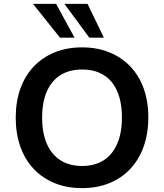

<svg xmlns="http://www.w3.org/2000/svg" viewBox="-20 -959 845 989"><path d="M403 10Q325 10 262 -15.5Q199 -41 154 -88.5Q109 -136 85 -203Q61 -270 61 -353Q61 -436 85 -502.5Q109 -569 154 -616.5Q199 -664 262 -689.5Q325 -715 403 -715Q480 -715 543 -689.5Q606 -664 651 -617Q696 -570 720 -503.5Q744 -437 744 -354Q744 -271 720 -204Q696 -137 651 -89Q606 -41 543 -15.5Q480 10 403 10ZM403 -104Q468 -104 513.5 -133Q559 -162 583.5 -218Q608 -274 608 -353Q608 -433 584 -488.5Q560 -544 514 -572.5Q468 -601 403 -601Q338 -601 292 -572.5Q246 -544 221.5 -488.5Q197 -433 197 -353Q197 -274 221.5 -218Q246 -162 292 -133Q338 -104 403 -104ZM440 -765 312 -939H431L515 -765ZM289 -765 150 -939H269L364 -765Z"/></svg>

Font: Nunito Sans 10pt
Style: Bold
Weight: 700
Designer: Vernon Adams
Foundry: Vernon Adams
Version: Version 3.101;gftools[0.9.27]